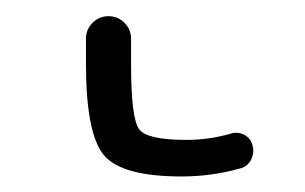

<svg xmlns="http://www.w3.org/2000/svg" viewBox="-20 8 383 241"><path d="M144.5 87.9Q144.5 157.2 154.8 170.4Q165 183.6 213.9 183.6Q242.2 183.6 269.5 175.8Q278.3 172.9 286.6 177.2Q294.9 181.6 296.9 190.4Q297.9 193.4 297.9 197.3Q297.9 203.1 294.9 209Q290 217.8 280.3 219.7Q245.1 229.5 208 229.5Q131.8 229.5 109.9 202.1Q87.9 174.8 87.9 87.9V56.6Q87.9 44.9 96.2 36.6Q104.5 28.3 116.2 28.3Q127.9 28.3 136.2 36.6Q144.5 44.9 144.5 56.6Z"/></svg>

Font: irohamaru Light
Style: Regular
Weight: 200
Designer: [Source Han Sans]
Ryoko NISHIZUKA  (kana & ideographs); Paul D. Hunt (Latin, Greek & Cyrillic); Wenlong ZHANG  (bopomofo
Version: Version 1.01